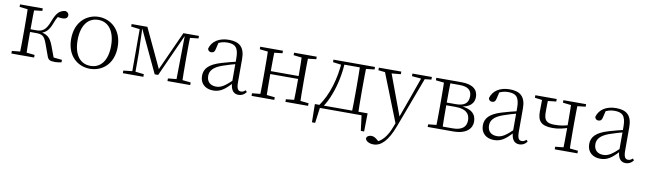

<svg xmlns="http://www.w3.org/2000/svg" viewBox="-43 -1102 6573 1954"><g transform="rotate(10 3244.0 -125.5)"><path d="M46 0H281V-27L175 -38H155L46 -27ZM46 -482 155 -470H175L281 -482V-508H46ZM130 0H198C196 -48 195 -158 195 -254V-273C195 -349 196 -460 198 -508H130C132 -460 133 -349 133 -283V-226C133 -158 132 -48 130 0ZM414 -40C427 -2 443 8 499 8C517 8 543 4 564 0V-26L442 -38L484 -14L433 -151C402 -233 366 -260 291 -268V-257C349 -268 385 -298 415 -381C434 -433 449 -454 474 -479L429 -453C449 -447 468 -443 497 -443C531 -443 549 -458 549 -483C549 -504 536 -516 512 -522C452 -514 422 -482 388 -392C353 -298 316 -277 255 -277H163V-249H256C318 -249 341 -237 367 -169Z M859 14C981 14 1100 -72 1100 -253C1100 -433 980 -522 859 -522C738 -522 619 -433 619 -253C619 -72 737 14 859 14ZM859 -16C752 -16 686 -101 686 -252C686 -403 752 -491 859 -491C965 -491 1032 -403 1032 -252C1032 -101 965 -16 859 -16Z M1519 -45H1555L1759 -496H1765V-508H1734L1542 -84H1561L1362 -508H1303V-496H1307ZM1746 0H1809C1807 -48 1806 -158 1806 -226V-283C1806 -349 1807 -460 1809 -508H1753L1749 -223ZM1198 0H1410V-27L1313 -38H1298L1198 -27ZM1659 0H1894V-27L1787 -38H1767L1659 -27ZM1199 -482 1298 -470H1310V-508H1199ZM1289 0H1322V-224L1313 -508H1289ZM1774 -470H1788L1895 -482V-508H1774Z M2132 14C2204 14 2250 -20 2314 -89H2333L2327 -134C2246 -55 2205 -30 2156 -30C2097 -30 2058 -62 2058 -125C2058 -175 2089 -217 2178 -249C2227 -267 2285 -283 2338 -297V-321C2284 -309 2223 -293 2166 -276C2042 -239 1996 -188 1996 -114C1996 -31 2055 14 2132 14ZM2394 13C2426 13 2454 -1 2474 -30L2459 -46C2443 -31 2431 -25 2414 -25C2384 -25 2368 -44 2368 -113V-354C2368 -473 2313 -522 2204 -522C2102 -522 2031 -476 2009 -397C2013 -377 2026 -366 2046 -366C2067 -366 2080 -375 2086 -402L2105 -482L2069 -454C2112 -481 2151 -492 2191 -492C2271 -492 2309 -463 2309 -350V-102C2312 -30 2338 13 2394 13Z M2612 0H2680C2678 -48 2677 -158 2677 -256V-275C2677 -349 2678 -460 2680 -508H2612C2614 -460 2615 -349 2615 -283V-226C2615 -158 2614 -48 2612 0ZM2961 0H3028C3026 -48 3025 -158 3025 -226V-283C3025 -349 3026 -460 3028 -508H2961C2964 -460 2965 -349 2965 -275V-256C2965 -158 2964 -48 2961 0ZM2528 0H2763V-27L2657 -38H2637L2528 -27ZM2528 -482 2637 -470H2657L2763 -482V-508H2528ZM2878 0H3112V-27L3007 -38H2986L2878 -27ZM2878 -482 2986 -470H3007L3112 -482V-508H2878ZM2645 -252H2995V-282H2645Z M3689 0 3662 -23 3685 158H3719L3722 -30H3177L3180 158H3213L3237 -23L3211 0ZM3562 0H3628C3626 -48 3625 -158 3625 -226V-283C3625 -349 3626 -460 3628 -508H3562C3564 -460 3565 -349 3565 -283V-226C3565 -158 3564 -48 3562 0ZM3285 -482 3377 -470H3387V-508H3285ZM3595 -470H3606L3714 -482V-508H3595ZM3224 -30 3262 -6V-18C3293 -62 3317 -112 3336 -164C3377 -270 3399 -389 3406 -508H3373C3362 -326 3311 -153 3224 -30ZM3387 -477H3597V-508H3387Z M3835 271C3914 271 3981 203 4039 48L4247 -508H4209L4124 -268L4034 -19L4031 -11L4003 62C3967 159 3911 228 3845 242L3865 259L3895 246L3867 221C3845 201 3823 189 3801 189C3776 189 3754 200 3750 223C3754 254 3794 271 3835 271ZM4028 43 4057 -30 4051 -44 3879 -508H3810ZM3754 -481 3852 -471H3876L3986 -481V-508H3754ZM4101 -481 4207 -472H4221L4302 -481V-508H4101Z M4348 0H4612C4751 0 4804 -66 4804 -134C4804 -212 4754 -262 4633 -269L4630 -262C4744 -272 4779 -326 4779 -385C4779 -459 4727 -508 4608 -508H4348V-482L4457 -470L4465 -477H4593C4683 -477 4719 -443 4719 -382C4719 -311 4678 -278 4590 -278H4465V-250H4592C4702 -250 4741 -204 4741 -137C4741 -69 4697 -30 4599 -30H4465L4457 -38L4348 -27ZM4432 0H4499C4497 -48 4496 -158 4496 -226V-267C4496 -349 4497 -460 4499 -508H4432C4434 -460 4435 -349 4435 -283V-226C4435 -158 4434 -48 4432 0Z M5034 14C5106 14 5152 -20 5216 -89H5235L5229 -134C5148 -55 5107 -30 5058 -30C4999 -30 4960 -62 4960 -125C4960 -175 4991 -217 5080 -249C5129 -267 5187 -283 5240 -297V-321C5186 -309 5125 -293 5068 -276C4944 -239 4898 -188 4898 -114C4898 -31 4957 14 5034 14ZM5296 13C5328 13 5356 -1 5376 -30L5361 -46C5345 -31 5333 -25 5316 -25C5286 -25 5270 -44 5270 -113V-354C5270 -473 5215 -522 5106 -522C5004 -522 4933 -476 4911 -397C4915 -377 4928 -366 4948 -366C4969 -366 4982 -375 4988 -402L5007 -482L4971 -454C5014 -481 5053 -492 5093 -492C5173 -492 5211 -463 5211 -350V-102C5214 -30 5240 13 5296 13Z M5602 -210C5659 -210 5713 -223 5775 -244V-272C5716 -253 5673 -246 5617 -246C5531 -246 5505 -273 5505 -356C5505 -412 5505 -455 5508 -508H5447C5446 -457 5445 -406 5445 -352C5445 -256 5481 -210 5602 -210ZM5745 0H5812C5810 -48 5809 -158 5809 -226V-283C5809 -349 5810 -460 5812 -508H5745C5747 -460 5748 -349 5748 -283V-233C5748 -158 5747 -48 5745 0ZM5371 -482 5466 -470H5487L5592 -482V-508H5371ZM5661 0H5896V-27L5787 -38H5767L5661 -27ZM5661 -482 5769 -470H5789L5896 -482V-508H5661Z M6133 14C6205 14 6251 -20 6315 -89H6334L6328 -134C6247 -55 6206 -30 6157 -30C6098 -30 6059 -62 6059 -125C6059 -175 6090 -217 6179 -249C6228 -267 6286 -283 6339 -297V-321C6285 -309 6224 -293 6167 -276C6043 -239 5997 -188 5997 -114C5997 -31 6056 14 6133 14ZM6395 13C6427 13 6455 -1 6475 -30L6460 -46C6444 -31 6432 -25 6415 -25C6385 -25 6369 -44 6369 -113V-354C6369 -473 6314 -522 6205 -522C6103 -522 6032 -476 6010 -397C6014 -377 6027 -366 6047 -366C6068 -366 6081 -375 6087 -402L6106 -482L6070 -454C6113 -481 6152 -492 6192 -492C6272 -492 6310 -463 6310 -350V-102C6313 -30 6339 13 6395 13Z"/></g></svg>

Font: Source Han Serif CN VF
Style: Regular
Weight: 250
Designer: Ryoko NISHIZUKA 西塚涼子 (kana & ideographs); Frank Grießhammer (Latin, Greek & Cyrillic); Wenlong ZHANG 张文龙 (bopomofo); San
Foundry: Adobe
Version: Version 2.002;hotconv 1.1.0;makeotfexe 2.6.0